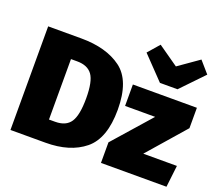

<svg xmlns="http://www.w3.org/2000/svg" viewBox="-134 -1021 1381 1212"><g transform="rotate(20 556.5 -415.0)"><path d="M278 0H43V-696H266Q434 -696 535 -621.5Q636 -547 636 -351Q636 -158 539 -79Q442 0 278 0ZM290 -145Q363 -145 393.5 -191.5Q424 -238 424 -351Q424 -464 392.5 -507.5Q361 -551 291 -551H249V-145ZM1091 0H651V-138L873 -390H671V-534H1101V-397L882 -146H1108ZM946 -602H828L683 -753L750 -830L887 -734L1024 -830L1091 -753Z"/></g></svg>

Font: Trujillo Black
Style: Regular
Weight: 900
Designer: Fira Sans original fonts by bBox Type GmbH, Carrois Corporate GbR, & Edenspiekermann AG / Changes by Cristiano Sobral
Foundry: Fira Sans original fonts by bBox Type GmbH, Carrois Corporate GbR, & Edenspiekermann AG / Changes by Cristiano Sobral
Version: Version 4.301;July 28, 2020;FontCreator 13.0.0.2655 64-bit